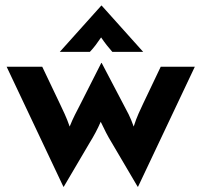

<svg xmlns="http://www.w3.org/2000/svg" viewBox="-20 -660 734 700"><path d="M211.1 20.8 4.2 -416.7H134L197.9 -282.6Q206.2 -265.3 215.6 -244.8Q225 -224.3 234 -198.6Q243.8 -222.9 253.1 -241.3Q262.5 -259.7 271.5 -277.1L349.3 -430.6H350.7L431.2 -277.1Q439.6 -261.8 449 -243.1Q458.3 -224.3 467.4 -198.6Q476.4 -226.4 485.1 -245.8Q493.8 -265.3 502.1 -282.6L566 -416.7H690.3L483.3 20.8H481.9L387.5 -139.6Q376.4 -157.6 366.7 -176.4Q356.9 -195.1 347.2 -216Q338.2 -195.1 328.1 -176.4Q318.1 -157.6 306.9 -139.6L212.5 20.8ZM197.9 -470.8 349.3 -639.6H350.7L502.1 -470.8H389.6Q378.5 -483.3 368.8 -495.8Q359 -508.3 348.6 -523.6Q338.2 -508.3 328.8 -495.8Q319.4 -483.3 307.6 -470.8Z"/></svg>

Font: Afacad Flux
Style: Bold
Weight: 700
Designer: Kristian Moeller
Foundry: Dicotype
Version: Version 1.100